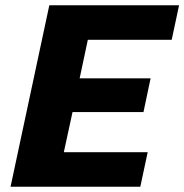

<svg xmlns="http://www.w3.org/2000/svg" viewBox="-20 -708 699 728"><path d="M20 0 167 -688H659L631 -557H313L282 -411H551L524 -283H255L222 -131H540L512 0Z"/></svg>

Font: Saira Thin
Style: Bold Italic
Weight: 700
Italic angle: -12°
Version: Version 1.101